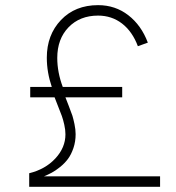

<svg xmlns="http://www.w3.org/2000/svg" viewBox="-20 -715 672 735"><path d="M148.4 -40H592.8V0H91.8V-51.8Q153.3 -66.9 191.9 -108.4Q230.5 -149.9 230.5 -200.7Q230.5 -217.8 226.1 -237.5Q221.7 -257.3 216.8 -270.8Q211.9 -284.2 202.4 -307.9Q192.9 -331.5 189 -342.3H95.7V-382.3H178.2Q159.2 -438.5 159.2 -494.1Q159.2 -581.5 213.4 -638.4Q267.6 -695.3 355.5 -695.3Q421.4 -695.3 471.2 -656.7Q521 -618.2 545.9 -551.8L507.8 -538.1Q486.8 -594.2 447.3 -624.8Q407.7 -655.3 355.5 -655.3Q285.6 -655.3 242.4 -610.6Q199.2 -565.9 199.2 -493.2Q199.2 -438.5 220.2 -382.3H447.8V-342.3H230.5Q232.9 -335.4 243.2 -309.6Q253.4 -283.7 257.1 -272.2Q260.7 -260.7 265.1 -240Q269.5 -219.2 269.5 -201.2Q269.5 -172.9 261 -147.9Q252.4 -123 240 -106.4Q227.5 -89.8 210 -75.7Q192.4 -61.5 178.2 -54Q164.1 -46.4 148.4 -40Z"/></svg>

Font: HK Grotesk Light Legacy
Style: Regular
Weight: 300
Designer: Alfredo Marco Pradil
Foundry: Hanken Design Co.
Version: Version 2.022;PS 002.022;hotconv 1.0.88;makeotf.lib2.5.64775